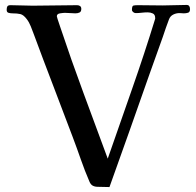

<svg xmlns="http://www.w3.org/2000/svg" viewBox="-20 -755 794 777"><path d="M749 -718Q749 -706 741 -703.5Q733 -701 724 -701Q720 -701 715.5 -701.5Q711 -702 706 -702Q693 -702 681 -696Q669 -690 664 -677Q657 -659 651 -641.5Q645 -624 639 -606L585 -455Q545 -341 504.5 -226.5Q464 -112 423 2L376 1Q364 1 355.5 -3.5Q347 -8 342 -20Q323 -64 307 -110Q291 -156 274 -201Q235 -305 195 -409Q155 -513 117 -616Q111 -632 104.5 -648.5Q98 -665 88 -678Q75 -695 62.5 -698Q50 -701 30 -701Q23 -701 15 -703Q7 -705 7 -715Q7 -725 10 -729.5Q13 -734 23 -734Q46 -734 68 -733Q90 -732 112 -732Q157 -732 202 -733Q247 -734 292 -734Q299 -734 304 -730.5Q309 -727 309 -719Q309 -708 302 -704.5Q295 -701 285 -701Q275 -701 264.5 -702Q254 -703 243 -703Q236 -703 223 -701Q210 -699 210 -689Q210 -687 213 -678Q216 -669 219 -660Q222 -651 223 -648Q268 -513 317.5 -379.5Q367 -246 416 -113Q465 -254 514.5 -395Q564 -536 608 -679Q608 -680 608 -680.5Q608 -681 608 -682Q608 -696 598.5 -700.5Q589 -705 578 -705Q565 -705 553 -703.5Q541 -702 529 -702Q524 -702 519 -706Q514 -710 514 -715Q514 -731 520 -732.5Q526 -734 538 -734Q564 -734 589 -733.5Q614 -733 639 -733Q663 -733 687 -734Q711 -735 735 -735Q743 -735 746 -730Q749 -725 749 -718Z"/></svg>

Font: Kaisei Tokumin Medium
Style: Regular
Weight: 500
Designer: Font-Kai, 金井和夫
Foundry: KAZUO KANAI
Version: Version 5.003